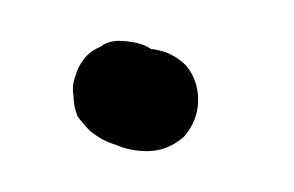

<svg xmlns="http://www.w3.org/2000/svg" viewBox="-20 -296 144 94"><path d="M71 -264Q77 -257 77 -247Q77 -237 70 -229Q62 -222 52 -222Q44 -222 37 -225Q30 -227 24 -232Q21 -235 18 -239Q16 -244 16 -249Q15 -254 17 -259Q18 -263 21 -267Q24 -271 29 -273Q33 -276 38 -276Q42 -276 47 -275Q51 -274 54 -272Q64 -271 71 -264Z"/></svg>

Font: FRB American Cursive Dotted Black
Style: Bold Italic
Weight: 900
Italic angle: -25°
Version: Version 2.0;Modular Font Editor K font №1